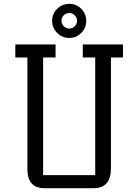

<svg xmlns="http://www.w3.org/2000/svg" viewBox="-20 -982 722 1002"><path d="M60 -682V-750H270V-682H205V-68H477V-682H412V-750H622V-682H559V-104Q559 0 469 0H212Q123 0 123 -99V-682ZM252 -873Q252 -910 278.5 -936Q305 -962 342 -962Q378 -962 404 -936Q430 -910 430 -873Q430 -836 404 -810Q378 -784 341 -784Q304 -784 278 -810.5Q252 -837 252 -873ZM341 -833Q358 -833 370 -845Q382 -857 382 -873Q382 -890 370 -902Q358 -914 342 -914Q325 -914 313 -902.5Q301 -891 301 -874Q301 -857 313 -845Q325 -833 341 -833Z"/></svg>

Font: Kelly Slab
Style: Regular
Weight: 400
Designer: Denis Masharov
Foundry: Denis Masharov
Version: Version 1.001